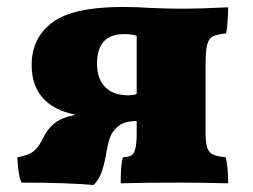

<svg xmlns="http://www.w3.org/2000/svg" viewBox="-20 -525 726 552"><path d="M629 -73Q636 -43 636 2Q550 0 494 0Q391 0 327 2Q327 -58 334 -73Q350 -74 357.5 -78Q365 -82 369 -97Q373 -112 373 -144V-177Q339 -177 321 -163Q303 -149 296 -129Q289 -109 284 -76Q279 -49 271.5 -28.5Q264 -8 249 7Q174 0 42 0Q36 -11 33 -35.5Q30 -60 30 -73Q62 -78 76.5 -90Q91 -102 104 -128Q115 -152 134.5 -169Q154 -186 197 -195Q134 -208 102.5 -244Q71 -280 71 -338Q71 -416 130.5 -460.5Q190 -505 333 -505Q374 -505 416 -502Q468 -500 495 -500Q558 -500 636 -504Q636 -491 634.5 -466Q633 -441 630 -429Q602 -426 591 -420Q580 -414 575.5 -396Q571 -378 571 -337V-144Q571 -115 575.5 -101Q580 -87 592 -81Q604 -75 629 -73ZM373 -255V-422Q359 -427 338 -427Q298 -427 278.5 -406Q259 -385 259 -342Q259 -299 282 -275Q305 -251 349 -251Q364 -251 373 -255Z"/></svg>

Font: Vollkorn SC Black
Style: Regular
Weight: 900
Designer: Friedrich Althausen
Foundry: Friedrich Althausen
Version: Version 4.015